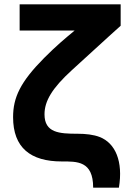

<svg xmlns="http://www.w3.org/2000/svg" viewBox="-20 -740 573 880"><path d="M525 120C545 0 509 -84 437 -112C409 -123 372 -127 336 -127C252 -127 184 -131 184 -216C184 -277 219 -336 310 -419C510 -602 490 -583 533 -622V-720H70V-600H322C274 -560 239 -531 182 -474C73 -364 40 -293 40 -203C40 -63 120 0 263 0C333 0 407 -3 407 120Z"/></svg>

Font: Manrope ExtraBold
Style: Regular
Weight: 800
Designer: Mikhail Sharanda
Foundry: Mikhail Sharanda
Version: Version 4.505